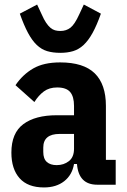

<svg xmlns="http://www.w3.org/2000/svg" viewBox="-20 -811 556 843"><path d="M407 0Q325 0 318 -91H305Q297 -43 262 -15.5Q227 12 173 12Q102 12 66 -28.5Q30 -69 30 -141Q30 -227 82.5 -266Q135 -305 229 -305H305V-346Q305 -387 288 -407Q271 -427 231 -427Q196 -427 172.5 -409.5Q149 -392 131 -363L48 -437Q80 -484 126 -510.5Q172 -537 244 -537Q347 -537 396 -489Q445 -441 445 -346V-109H488V0ZM229 -86Q260 -86 282.5 -103.5Q305 -121 305 -158V-223H242Q170 -223 170 -163V-144Q170 -114 185.5 -100Q201 -86 229 -86ZM245 -579Q212 -579 187 -586.5Q162 -594 141.5 -613.5Q121 -633 103 -666.5Q85 -700 67 -751L143 -791L163 -748Q173 -725 182.5 -711Q192 -697 201.5 -689Q211 -681 221.5 -678Q232 -675 245 -675Q271 -675 289.5 -689.5Q308 -704 328 -748L348 -791L423 -751Q405 -700 386.5 -666.5Q368 -633 347 -613.5Q326 -594 301 -586.5Q276 -579 245 -579Z"/></svg>

Font: IBM Plex Sans Cond
Style: Bold
Weight: 700
Width: 3
Designer: Mike Abbink, Paul van der Laan, Pieter van Rosmalen
Foundry: Bold Monday
Version: Version 1.3